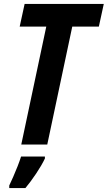

<svg xmlns="http://www.w3.org/2000/svg" viewBox="-20 -734 547 975"><path d="M88 0 215 -599H80L105 -714H507L482 -599H347L220 0ZM27 208Q36 189 47.5 163Q59 137 69.5 110Q80 83 87 61H208V71Q192 105 163.5 147.5Q135 190 109 221H27Z"/></svg>

Font: Noto Sans Condensed
Style: Bold Italic
Weight: 700
Width: 3
Italic angle: -12°
Designer: Monotype Design Team
Foundry: Monotype Imaging Inc.
Version: Version 2.013; ttfautohint (v1.8.4.7-5d5b)